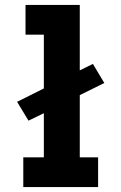

<svg xmlns="http://www.w3.org/2000/svg" viewBox="-20 -755 490 775"><path d="M74 0V-120H157V-298L95 -268L49 -344L157 -398V-615H83V-735H302V-471L355 -497L401 -420L302 -371V-120H376V0Z"/></svg>

Font: Iosevka Etoile Heavy
Style: Regular
Weight: 900
Designer: Belleve Invis
Foundry: Belleve Invis
Version: Version 22.1.2; ttfautohint (v1.8.4)